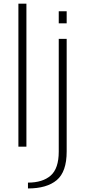

<svg xmlns="http://www.w3.org/2000/svg" viewBox="-20 -805 489 1054"><path d="M81 0H125V-785H81ZM133.5 229.5Q237 229.5 291.5 183.8Q346 138 346 26.5V-591.5H302.5V27.5Q302.5 120 258.2 158.8Q214 197.5 133.5 197.5ZM302.5 -743V-677H346V-743Z"/></svg>

Font: Anybody SemiExpanded ExtraLight
Style: Regular
Weight: 250
Width: 6
Version: Version 1.113;gftools[0.9.25]